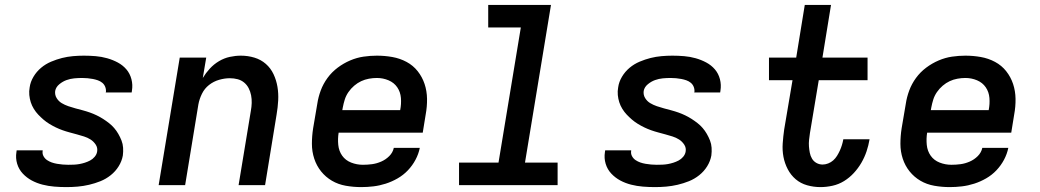

<svg xmlns="http://www.w3.org/2000/svg" viewBox="-20 -755 4240 783"><path d="M251 8Q226 8 201.5 6Q177 4 153.5 -2Q130 -8 109.5 -19Q89 -30 73 -47Q57 -64 50 -87Q43 -110 47 -135L48 -142H154V-140Q152 -128 157.5 -118Q163 -108 172 -102Q181 -96 191 -92.5Q201 -89 212.5 -87Q224 -85 235.5 -84Q247 -83 258 -83Q270 -83 281.5 -83.5Q293 -84 304 -86Q315 -88 326 -91.5Q337 -95 347.5 -100.5Q358 -106 366 -115.5Q374 -125 376 -136Q379 -152 370.5 -165Q362 -178 349.5 -186Q337 -194 322.5 -198.5Q308 -203 293.5 -207Q279 -211 264 -215Q249 -219 235 -224Q221 -229 207.5 -235.5Q194 -242 181 -250Q168 -258 157 -267.5Q146 -277 136 -287.5Q126 -298 118 -311Q110 -324 105.5 -338Q101 -352 99.5 -367.5Q98 -383 101 -399Q104 -421 116.5 -442Q129 -463 147.5 -478.5Q166 -494 188.5 -503.5Q211 -513 233 -518.5Q255 -524 277.5 -526Q300 -528 322 -528Q346 -528 370 -526Q394 -524 417 -517.5Q440 -511 460.5 -500Q481 -489 495.5 -472Q510 -455 516 -432Q522 -409 518 -385L517 -378H411L412 -380Q413 -391 409 -401Q405 -411 397 -417.5Q389 -424 379 -427.5Q369 -431 358.5 -433Q348 -435 337 -436Q326 -437 315 -437Q299 -437 283 -435.5Q267 -434 251.5 -428.5Q236 -423 222 -411.5Q208 -400 205 -384Q203 -368 211 -355Q219 -342 231.5 -334.5Q244 -327 258.5 -322Q273 -317 288 -313Q303 -309 318 -305Q333 -301 347 -296Q361 -291 374.5 -284.5Q388 -278 400.5 -270Q413 -262 424.5 -253Q436 -244 445.5 -233Q455 -222 462.5 -209Q470 -196 475.5 -182Q481 -168 482 -152.5Q483 -137 481 -121Q477 -98 464 -77Q451 -56 431.5 -40.5Q412 -25 389.5 -16Q367 -7 343.5 -1.5Q320 4 297 6Q274 8 251 8Z M627 0 713 -520H821L807 -437Q819 -457 835.5 -475Q852 -493 873 -505.5Q894 -518 917 -523Q940 -528 962 -528Q991 -528 1017.5 -520Q1044 -512 1064 -494.5Q1084 -477 1095.5 -452.5Q1107 -428 1111.5 -401Q1116 -374 1114.5 -345.5Q1113 -317 1108 -288L1061 0H953L1003 -303Q1006 -319 1006.5 -335Q1007 -351 1004 -366.5Q1001 -382 994 -395.5Q987 -409 975.5 -418.5Q964 -428 949 -432Q934 -436 917 -436Q896 -436 873.5 -429.5Q851 -423 832.5 -408.5Q814 -394 803.5 -372.5Q793 -351 789 -329L735 0Z M1453 8Q1421 8 1390 2.5Q1359 -3 1333.5 -18Q1308 -33 1289.5 -56Q1271 -79 1261.5 -108Q1252 -137 1252 -168.5Q1252 -200 1257 -232L1274 -332Q1278 -359 1288 -386Q1298 -413 1315.5 -437Q1333 -461 1357 -479Q1381 -497 1408 -508.5Q1435 -520 1462.5 -524Q1490 -528 1517 -528Q1549 -528 1580 -522.5Q1611 -517 1638 -502.5Q1665 -488 1683.5 -464.5Q1702 -441 1711.5 -412.5Q1721 -384 1721.5 -352Q1722 -320 1716 -288L1704 -214H1361Q1357 -189 1359.5 -164Q1362 -139 1375.5 -120Q1389 -101 1412 -92Q1435 -83 1460 -83Q1479 -83 1497.5 -85.5Q1516 -88 1534.5 -96Q1553 -104 1567.5 -118.5Q1582 -133 1586 -152H1692Q1687 -127 1674.5 -103.5Q1662 -80 1643.5 -60.5Q1625 -41 1601.5 -27.5Q1578 -14 1553 -6Q1528 2 1503 5Q1478 8 1453 8ZM1376 -306H1612Q1617 -331 1615 -355.5Q1613 -380 1600 -399Q1587 -418 1564.5 -427.5Q1542 -437 1517 -437Q1501 -437 1484.5 -434Q1468 -431 1453 -424Q1438 -417 1424.5 -405.5Q1411 -394 1401 -379.5Q1391 -365 1386 -349Q1381 -333 1378 -317Z M2254 0H1852V-92H2013L2104 -643H1971V-735H2227L2121 -92H2254Z M2651 8Q2626 8 2601.5 6Q2577 4 2553.5 -2Q2530 -8 2509.5 -19Q2489 -30 2473 -47Q2457 -64 2450 -87Q2443 -110 2447 -135L2448 -142H2554V-140Q2552 -128 2557.5 -118Q2563 -108 2572 -102Q2581 -96 2591 -92.5Q2601 -89 2612.5 -87Q2624 -85 2635.5 -84Q2647 -83 2658 -83Q2670 -83 2681.5 -83.5Q2693 -84 2704 -86Q2715 -88 2726 -91.5Q2737 -95 2747.5 -100.5Q2758 -106 2766 -115.5Q2774 -125 2776 -136Q2779 -152 2770.5 -165Q2762 -178 2749.5 -186Q2737 -194 2722.5 -198.5Q2708 -203 2693.5 -207Q2679 -211 2664 -215Q2649 -219 2635 -224Q2621 -229 2607.5 -235.5Q2594 -242 2581 -250Q2568 -258 2557 -267.5Q2546 -277 2536 -287.5Q2526 -298 2518 -311Q2510 -324 2505.5 -338Q2501 -352 2499.5 -367.5Q2498 -383 2501 -399Q2504 -421 2516.5 -442Q2529 -463 2547.5 -478.5Q2566 -494 2588.5 -503.5Q2611 -513 2633 -518.5Q2655 -524 2677.5 -526Q2700 -528 2722 -528Q2746 -528 2770 -526Q2794 -524 2817 -517.5Q2840 -511 2860.5 -500Q2881 -489 2895.5 -472Q2910 -455 2916 -432Q2922 -409 2918 -385L2917 -378H2811L2812 -380Q2813 -391 2809 -401Q2805 -411 2797 -417.5Q2789 -424 2779 -427.5Q2769 -431 2758.5 -433Q2748 -435 2737 -436Q2726 -437 2715 -437Q2699 -437 2683 -435.5Q2667 -434 2651.5 -428.5Q2636 -423 2622 -411.5Q2608 -400 2605 -384Q2603 -368 2611 -355Q2619 -342 2631.5 -334.5Q2644 -327 2658.5 -322Q2673 -317 2688 -313Q2703 -309 2718 -305Q2733 -301 2747 -296Q2761 -291 2774.5 -284.5Q2788 -278 2800.5 -270Q2813 -262 2824.5 -253Q2836 -244 2845.5 -233Q2855 -222 2862.5 -209Q2870 -196 2875.5 -182Q2881 -168 2882 -152.5Q2883 -137 2881 -121Q2877 -98 2864 -77Q2851 -56 2831.5 -40.5Q2812 -25 2789.5 -16Q2767 -7 2743.5 -1.5Q2720 4 2697 6Q2674 8 2651 8Z M3326 8Q3298 8 3271.5 0.5Q3245 -7 3225 -24Q3205 -41 3192.5 -65Q3180 -89 3175 -115.5Q3170 -142 3172 -170.5Q3174 -199 3178 -227L3212 -428H3116V-520H3227L3262 -735H3369L3334 -520H3518V-428H3319L3283 -212Q3281 -199 3279.5 -185Q3278 -171 3279 -158Q3280 -145 3282.5 -132Q3285 -119 3291.5 -108Q3298 -97 3309.5 -90.5Q3321 -84 3335 -84Q3346 -84 3357.5 -88.5Q3369 -93 3378 -101Q3387 -109 3393.5 -119.5Q3400 -130 3405 -141Q3410 -152 3413.5 -163.5Q3417 -175 3419 -186V-187H3526V-186Q3522 -162 3514 -138Q3506 -114 3493 -91.5Q3480 -69 3462 -49.5Q3444 -30 3422 -16.5Q3400 -3 3375 2.5Q3350 8 3326 8Z M3853 8Q3821 8 3790 2.5Q3759 -3 3733.5 -18Q3708 -33 3689.5 -56Q3671 -79 3661.5 -108Q3652 -137 3652 -168.5Q3652 -200 3657 -232L3674 -332Q3678 -359 3688 -386Q3698 -413 3715.5 -437Q3733 -461 3757 -479Q3781 -497 3808 -508.5Q3835 -520 3862.5 -524Q3890 -528 3917 -528Q3949 -528 3980 -522.5Q4011 -517 4038 -502.5Q4065 -488 4083.5 -464.5Q4102 -441 4111.5 -412.5Q4121 -384 4121.5 -352Q4122 -320 4116 -288L4104 -214H3761Q3757 -189 3759.5 -164Q3762 -139 3775.5 -120Q3789 -101 3812 -92Q3835 -83 3860 -83Q3879 -83 3897.5 -85.5Q3916 -88 3934.5 -96Q3953 -104 3967.5 -118.5Q3982 -133 3986 -152H4092Q4087 -127 4074.5 -103.5Q4062 -80 4043.5 -60.5Q4025 -41 4001.5 -27.5Q3978 -14 3953 -6Q3928 2 3903 5Q3878 8 3853 8ZM3776 -306H4012Q4017 -331 4015 -355.5Q4013 -380 4000 -399Q3987 -418 3964.5 -427.5Q3942 -437 3917 -437Q3901 -437 3884.5 -434Q3868 -431 3853 -424Q3838 -417 3824.5 -405.5Q3811 -394 3801 -379.5Q3791 -365 3786 -349Q3781 -333 3778 -317Z"/></svg>

Font: Iosevka SmBd Ex Obl
Style: Regular
Weight: 600
Width: 7
Italic angle: -9°
Monospace: yes
Designer: Belleve Invis
Foundry: Belleve Invis
Version: Version 32.5.0; ttfautohint (v1.8.4)